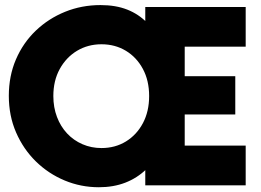

<svg xmlns="http://www.w3.org/2000/svg" viewBox="-20 -748 1052 775"><path d="M378.9 7.8Q306.6 7.8 241 -19.5Q175.3 -46.9 124.8 -96.4Q74.2 -146 44.9 -213.4Q15.6 -280.8 15.6 -361.3Q15.6 -441.4 44.4 -508.3Q73.2 -575.2 124.5 -624.3Q175.8 -673.3 242.7 -700.4Q309.6 -727.5 385.7 -727.5Q447.3 -727.5 493.7 -709.2Q540 -690.9 574 -655.8Q607.9 -620.6 631.8 -570.3H566.4V-719.7H971.7V-559.6H725.6V-440.4H929.7V-286.1H725.6V-160.2H971.7V0H566.4V-150.4H631.8Q606.9 -100.1 570.3 -64.7Q533.7 -29.3 485.8 -10.7Q438 7.8 378.9 7.8ZM389.6 -150.4Q444.8 -150.4 488.3 -177Q531.7 -203.6 556.9 -251Q582 -298.3 582 -360.4Q582 -422.9 556.6 -470Q531.2 -517.1 487.8 -543.2Q444.3 -569.3 389.6 -569.3Q335 -569.3 291 -543Q247.1 -516.6 221.2 -469.5Q195.3 -422.4 195.3 -360.4Q195.3 -314.5 210 -275.9Q224.6 -237.3 251 -209.2Q277.3 -181.2 313 -165.8Q348.6 -150.4 389.6 -150.4Z"/></svg>

Font: Reddit Sans Black
Style: Regular
Weight: 900
Version: Version 1.014